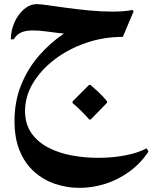

<svg xmlns="http://www.w3.org/2000/svg" viewBox="-20 -631 737 927"><path d="M625 -576 573 -453Q480 -453 395.5 -424Q311 -395 244.5 -344.5Q178 -294 139.5 -230Q101 -166 101 -95Q101 -32 131.5 11.5Q162 55 213 81.5Q264 108 326.5 119.5Q389 131 453 131Q524 131 585.5 119Q647 107 688 85L697 101Q658 159 604 198Q550 237 488.5 256.5Q427 276 364 276Q303 276 246.5 257Q190 238 145.5 198.5Q101 159 75.5 98Q50 37 50 -47Q50 -141 82 -220.5Q114 -300 168.5 -362.5Q223 -425 289 -469Q240 -474 205 -479Q170 -484 138 -484Q107 -484 85 -475.5Q63 -467 46 -441H32Q33 -486 50.5 -524.5Q68 -563 96.5 -587Q125 -611 158 -611Q175 -611 213 -605.5Q251 -600 302.5 -593Q354 -586 411 -580.5Q468 -575 522 -575Q553 -575 577 -577Q601 -579 620 -583ZM411 -54Q392 -76 372 -95.5Q352 -115 330 -134V-141L410 -221H417Q438 -203 458 -184Q478 -165 497 -142V-135L418 -54Z"/></svg>

Font: Bona Nova
Style: Bold
Weight: 700
Designer: Mateusz Machalski
Foundry: Capitalics
Version: Version 4.001; ttfautohint (v1.8.3)